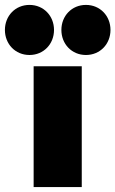

<svg xmlns="http://www.w3.org/2000/svg" viewBox="-90 -762 470 782"><path d="M47 0H243V-492H47ZM-70 -640C-70 -583 -28 -538 30 -538C88 -538 130 -583 130 -640C130 -697 88 -742 30 -742C-28 -742 -70 -697 -70 -640ZM160 -640C160 -583 202 -538 260 -538C318 -538 360 -583 360 -640C360 -697 318 -742 260 -742C202 -742 160 -697 160 -640Z"/></svg>

Font: MV Cash Black
Style: Regular
Weight: 900
Designer: Rodrigo Fuenzalida
Foundry: fragTYPE
Version: Version 1.100;Glyphs 3.1.2 (3151)